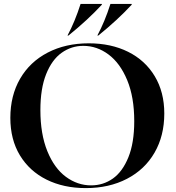

<svg xmlns="http://www.w3.org/2000/svg" viewBox="-20 -949 904 984"><path d="M33 -345Q33 -459 83 -545.5Q133 -632 224.5 -679.5Q316 -727 435 -727Q549 -727 636.5 -683.5Q724 -640 773 -558.5Q822 -477 822 -367Q822 -253 772 -166.5Q722 -80 630.5 -32.5Q539 15 420 15Q306 15 218.5 -28.5Q131 -72 82 -153Q33 -234 33 -345ZM447 1Q509 1 558.5 -34Q608 -69 638 -143Q668 -217 668 -328Q668 -451 632 -538Q596 -625 536.5 -669.5Q477 -714 407 -714Q346 -714 296 -678.5Q246 -643 216.5 -569Q187 -495 187 -385Q187 -262 222.5 -174.5Q258 -87 317.5 -43Q377 1 447 1ZM546 -929H655V-925Q583 -847 484 -767H479Q517 -838 546 -929ZM393 -929H502V-925Q430 -847 331 -767H326Q364 -838 393 -929Z"/></svg>

Font: Nyght Serif Medium
Style: Regular
Weight: 500
Designer: Maksym Kobuzan
Version: Version 0.410